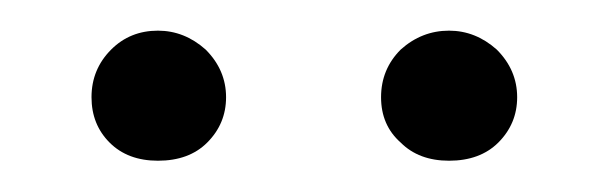

<svg xmlns="http://www.w3.org/2000/svg" viewBox="-20 -658 392 124"><path d="M39.1 -595.2Q39.1 -613.3 51.8 -626Q64 -638.2 82 -638.2Q99.1 -638.2 112.8 -626Q126 -612.8 126 -595.2Q126 -578.1 113.8 -565.9Q102.1 -554.2 82 -554.2Q62.5 -554.2 50.8 -565.9Q39.1 -577.6 39.1 -595.2ZM238.8 -626Q252.4 -638.2 270 -638.2Q287.1 -638.2 300.8 -626Q314 -612.8 314 -595.2Q314 -578.1 301.8 -565.9Q290 -554.2 270 -554.2Q250.5 -554.2 238.8 -565.9Q226.1 -577.1 226.1 -595.2Q226.1 -613.3 238.8 -626Z"/></svg>

Font: Unna Light
Style: Regular
Weight: 300
Designer: Jorge de Buen Unna
Foundry: Omnibus-Type
Version: Version 2.007;PS 002.007;hotconv 1.0.88;makeotf.lib2.5.64775